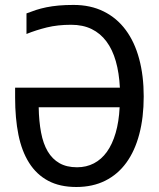

<svg xmlns="http://www.w3.org/2000/svg" viewBox="-20 -745 640 775"><path d="M267.1 -645Q212.9 -645 169.2 -634.3Q125.5 -623.5 86.9 -607.9V-690.9Q105.5 -698.2 125 -704.6Q144.5 -710.9 167.2 -715.6Q189.9 -720.2 217 -722.7Q244.1 -725.1 276.9 -725.1Q345.7 -725.1 398.7 -698.7Q451.7 -672.4 487.5 -624Q523.4 -575.7 541.7 -507.6Q560.1 -439.5 560.1 -356Q560.1 -271 542.2 -203.4Q524.4 -135.7 490 -88.4Q455.6 -41 404.8 -15.6Q354 9.8 288.1 9.8Q221.2 9.8 174.3 -15.4Q127.4 -40.5 97.7 -87.4Q67.9 -134.3 54.4 -200.9Q41 -267.6 41 -351.1V-391.1H463.9Q460.9 -450.7 447.5 -497.8Q434.1 -544.9 409.7 -577.6Q385.3 -610.4 349.9 -627.7Q314.5 -645 267.1 -645ZM291 -69.8Q328.6 -69.8 359.1 -85.7Q389.6 -101.6 411.6 -132.3Q433.6 -163.1 446.8 -208.3Q460 -253.4 462.9 -312H136.2Q137.2 -254.9 145.8 -210Q154.3 -165 172.6 -134Q190.9 -103 220 -86.4Q249 -69.8 291 -69.8Z"/></svg>

Font: WenQuanYi Micro Hei Mono
Style: Regular
Weight: 400
Foundry: Ascender Corporation
Version: Version 0.2.0-beta